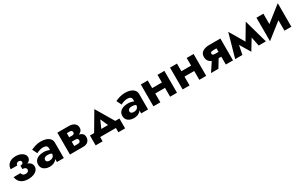

<svg xmlns="http://www.w3.org/2000/svg" viewBox="220 -1952 5437 3500"><g transform="rotate(-30 2938.5 -202.5)"><path d="M272 -230Q374 -226 422.5 -256.5Q471 -287 471 -338Q471 -376 446.5 -405.5Q422 -435 379 -452.5Q336 -470 281 -470Q222 -470 178.5 -449.5Q135 -429 110.5 -392.5Q86 -356 86 -307H223Q224 -323 231 -335Q238 -347 251.5 -354Q265 -361 282 -361Q305 -361 319 -349.5Q333 -338 333 -319Q333 -300 318.5 -287.5Q304 -275 272 -275ZM279 10Q340 10 388 -8Q436 -26 463.5 -58.5Q491 -91 491 -134Q491 -196 434 -230.5Q377 -265 272 -260V-203Q298 -203 315.5 -196.5Q333 -190 341.5 -178.5Q350 -167 350 -150Q350 -133 341 -121.5Q332 -110 316 -103.5Q300 -97 278 -97Q249 -97 230 -112.5Q211 -128 203 -157H60Q68 -81 124.5 -35.5Q181 10 279 10Z M712 -137Q712 -156 721.5 -169Q731 -182 749.5 -189.5Q768 -197 794 -197Q833 -197 860.5 -187.5Q888 -178 914 -159V-230Q904 -241 880.5 -252.5Q857 -264 825.5 -271.5Q794 -279 759 -279Q699 -279 654 -261Q609 -243 584.5 -210Q560 -177 560 -131Q560 -86 581.5 -54.5Q603 -23 641 -6.5Q679 10 727 10Q775 10 813.5 -6.5Q852 -23 874.5 -54.5Q897 -86 897 -130L881 -186Q881 -149 867 -128Q853 -107 829.5 -98Q806 -89 778 -89Q760 -89 745 -94.5Q730 -100 721 -110.5Q712 -121 712 -137ZM653 -318Q664 -325 686 -334.5Q708 -344 737.5 -351Q767 -358 800 -358Q838 -358 859.5 -340.5Q881 -323 881 -294V0H1026V-324Q1026 -372 998.5 -405Q971 -438 922.5 -455.5Q874 -473 812 -473Q750 -473 695.5 -456Q641 -439 602 -420Z M1242 -240V-186H1375Q1391 -186 1402 -182Q1413 -178 1419.5 -172Q1426 -166 1429 -158Q1432 -150 1432 -141Q1432 -124 1419.5 -109.5Q1407 -95 1375 -95H1242V0H1426Q1505 0 1539.5 -36.5Q1574 -73 1574 -125Q1574 -170 1552 -195Q1530 -220 1492 -230Q1454 -240 1406 -240ZM1242 -220H1396Q1439 -220 1474.5 -232.5Q1510 -245 1532 -270.5Q1554 -296 1554 -335Q1554 -380 1532 -407.5Q1510 -435 1474.5 -447.5Q1439 -460 1396 -460H1242V-365H1365Q1388 -365 1400 -352.5Q1412 -340 1412 -322Q1412 -314 1409 -306Q1406 -298 1400 -292Q1394 -286 1385.5 -282.5Q1377 -279 1365 -279H1242ZM1155 -460V0H1300V-460Z M1954 -279 2064 -30 2210 -61 1954 -495 1698 -61 1844 -30ZM2122 0V90H2264V-118H1644V90H1791V0Z M2485 -137Q2485 -156 2494.5 -169Q2504 -182 2522.5 -189.5Q2541 -197 2567 -197Q2606 -197 2633.5 -187.5Q2661 -178 2687 -159V-230Q2677 -241 2653.5 -252.5Q2630 -264 2598.5 -271.5Q2567 -279 2532 -279Q2472 -279 2427 -261Q2382 -243 2357.5 -210Q2333 -177 2333 -131Q2333 -86 2354.5 -54.5Q2376 -23 2414 -6.5Q2452 10 2500 10Q2548 10 2586.5 -6.5Q2625 -23 2647.5 -54.5Q2670 -86 2670 -130L2654 -186Q2654 -149 2640 -128Q2626 -107 2602.5 -98Q2579 -89 2551 -89Q2533 -89 2518 -94.5Q2503 -100 2494 -110.5Q2485 -121 2485 -137ZM2426 -318Q2437 -325 2459 -334.5Q2481 -344 2510.5 -351Q2540 -358 2573 -358Q2611 -358 2632.5 -340.5Q2654 -323 2654 -294V0H2799V-324Q2799 -372 2771.5 -405Q2744 -438 2695.5 -455.5Q2647 -473 2585 -473Q2523 -473 2468.5 -456Q2414 -439 2375 -420Z M2959 -186H3331V-299H2959ZM3263 -460V0H3408V-460ZM2912 -460V0H3058V-460Z M3574 -186H3946V-299H3574ZM3878 -460V0H4023V-460ZM3527 -460V0H3673V-460Z M4280 0 4406 -209H4263L4124 0ZM4587 0V-460H4436V0ZM4488 -266H4366Q4347 -266 4333.5 -269.5Q4320 -273 4313 -281.5Q4306 -290 4306 -303Q4306 -317 4313 -325Q4320 -333 4333.5 -336.5Q4347 -340 4366 -340H4488V-460H4345Q4298 -460 4254.5 -445.5Q4211 -431 4184.5 -400Q4158 -369 4158 -316Q4158 -264 4184.5 -230.5Q4211 -197 4254.5 -181Q4298 -165 4345 -165H4488Z M5128 0H5280L5141 -495L5065 -315ZM4925 -131 4955 31 5151 -292 5141 -495ZM4955 31 4985 -131 4772 -495 4762 -292ZM4633 0H4785L4848 -315L4772 -495Z M5810 -330 5815 -495 5351 -130 5346 35ZM5492 -460H5346V35L5492 -106ZM5815 -495 5670 -354V0H5815Z"/></g></svg>

Font: Glinicke Jost Bold
Style: Bold
Weight: 700
Version: Version 3.710